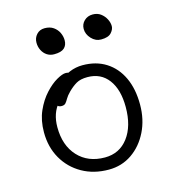

<svg xmlns="http://www.w3.org/2000/svg" viewBox="-108 -801 808 902"><g transform="rotate(-15 296.0 -350.0)"><path d="M311 12Q238 12 181.5 -20Q125 -52 93 -108Q61 -164 61 -236Q61 -294 81 -339Q101 -384 130 -415.5Q159 -447 187 -463Q215 -479 231 -479Q239 -479 244.5 -477Q250 -475 253 -470.5Q256 -466 256 -458Q256 -442 250 -430Q244 -418 224 -405Q189 -382 168 -357.5Q147 -333 137.5 -305Q128 -277 128 -243Q128 -154 177 -101Q226 -48 308 -48Q379 -48 421 -103.5Q463 -159 463 -252Q463 -337 426.5 -385.5Q390 -434 325 -434Q291 -434 270.5 -422Q250 -410 230 -390Q214 -374 207 -361.5Q200 -349 193.5 -341.5Q187 -334 174 -334Q161 -334 154.5 -341Q148 -348 148 -363Q148 -383 162 -406Q176 -429 200 -449Q224 -469 254 -481.5Q284 -494 317 -494Q383 -494 431 -463.5Q479 -433 505 -377.5Q531 -322 531 -246Q531 -173 502 -114.5Q473 -56 423.5 -22Q374 12 311 12ZM434 -588Q407 -588 387 -609.5Q367 -631 367 -657Q367 -680 383.5 -696Q400 -712 425 -712Q448 -712 464 -700Q480 -688 489 -670.5Q498 -653 498 -636Q498 -620 483.5 -604Q469 -588 434 -588ZM203 -578Q183 -578 168 -588Q153 -598 144.5 -615Q136 -632 136 -652Q136 -675 151 -691.5Q166 -708 190 -708Q216 -708 233 -696Q250 -684 258.5 -666Q267 -648 267 -629Q267 -605 252 -591.5Q237 -578 203 -578Z"/></g></svg>

Font: Shantell Sans Light
Style: Regular
Weight: 300
Designer: Stephen Nixon, Anya Danilova, Shantell Martin
Foundry: Arrow Type
Version: Version 1.011;[c5ecc13dd]